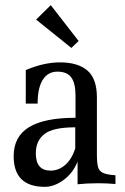

<svg xmlns="http://www.w3.org/2000/svg" viewBox="-20 -712 485 745"><path d="M428 -32V2Q394 -1 361 -1Q317 -1 281 3V-85Q263 -40 226.5 -13.5Q190 13 154 13Q33 13 33 -106Q33 -182 92.5 -218.5Q152 -255 273 -255V-341Q273 -389 256.5 -411.5Q240 -434 203 -434Q166 -434 146 -402.5Q126 -371 126 -310H80V-440Q150 -470 213 -470Q282 -470 319 -438.5Q356 -407 356 -334V-112Q356 -79 360.5 -63.5Q365 -48 380 -41Q395 -34 428 -32ZM272 -136V-218Q186 -218 152.5 -192Q119 -166 119 -117Q119 -50 176 -50Q208 -50 233.5 -72.5Q259 -95 272 -136ZM285 -553 257 -526 120 -636 177 -692Z"/></svg>

Font: Gupter Medium
Style: Regular
Weight: 500
Designer: Octavio Pardo
Version: Version 1.000